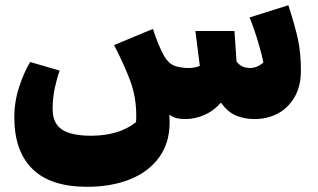

<svg xmlns="http://www.w3.org/2000/svg" viewBox="-20 -457 1220 737"><path d="M1135 -186Q1135 -125 1110 -83Q1085 -41 1045 -20.5Q1005 0 958 0Q917 0 885.5 -13.5Q854 -27 828 -63Q800 -31 764 -15.5Q728 0 691 0Q672 0 657.5 -3.5Q643 -7 630 -17Q631 -8 631 14Q631 92 590.5 147.5Q550 203 478.5 231.5Q407 260 315 260H314Q174 260 104.5 191.5Q35 123 35 -6Q35 -68 54 -125Q73 -182 96 -219L209 -186Q199 -159 190.5 -120Q182 -81 182 -38Q182 16 217.5 40Q253 64 330 64Q436 64 502 12Q503 4 503 -13Q503 -85 480 -146.5Q457 -208 418 -284L567 -346Q588 -281 610 -242Q627 -213 650 -204.5Q673 -196 706 -196Q727 -196 747 -204L730 -338H880L888 -221Q906 -196 940 -196Q967 -196 991 -217Q987 -240 972.5 -290Q958 -340 938 -390L1087 -437Q1113 -356 1124 -304.5Q1135 -253 1135 -186Z"/></svg>

Font: FiraGO Heavy
Style: Italic
Weight: 900
Italic angle: -8°
Designer: bBox Type GmbH
Foundry: bBox Type GmbH
Version: Version 1.001